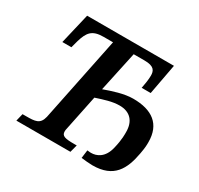

<svg xmlns="http://www.w3.org/2000/svg" viewBox="-152 -898 1123 1086"><g transform="rotate(30 409.5 -355.0)"><path d="M572 4C711 4 753 -79 773 -190C781 -233 781 -249 781 -268C781 -385 708 -438 584 -438C525 -438 457 -415 404 -396L460 -657H531C595 -657 605 -632 605 -600C605 -574 598 -533 594 -515H653L690 -714H123L76 -515H135L148 -563C167 -626 188 -657 263 -657H325L212 -105C199 -51 168 -49 107 -49H85L73 0H426L439 -49H424C363 -49 340 -54 340 -84C340 -90 341 -98 343 -105L390 -333C442 -350 490 -366 537 -366C606 -366 643 -324 643 -255C643 -243 645 -208 630 -146C613 -71 565 -53 530 -53C526 -53 522 -53 505 -55L498 -2C521 1 552 4 572 4Z"/></g></svg>

Font: Noto Serif Semi
Style: Italic
Weight: 600
Italic angle: -12°
Designer: Monotype Design Team
Foundry: Monotype Imaging Inc.
Version: Version 1.901